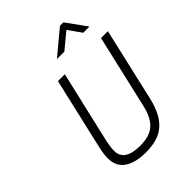

<svg xmlns="http://www.w3.org/2000/svg" viewBox="-262 -1061 1201 1201"><g transform="rotate(-45 339.0 -460.5)"><path d="M115 -132Q115 -170 126 -218L236 -695H297L185 -213Q176 -170 176 -138Q176 -45 315 -45Q399 -45 442 -84Q485 -123 504 -206L617 -695H678L565 -205Q539 -95 480 -42.5Q421 10 311 10Q219 10 167 -25.5Q115 -61 115 -132ZM490 -931H520L617 -797H562L500 -884L395 -797H329Z"/></g></svg>

Font: Cairo Light
Style: Italic
Weight: 300
Italic angle: -13°
Designer: Mohamed Gaber, Accademia di Belle Arti di Urbino and others
Foundry: Kief Type Foundry, Accademia di Belle Arti di Urbino and others
Version: Version 3.011